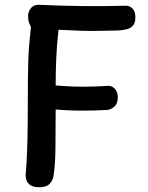

<svg xmlns="http://www.w3.org/2000/svg" viewBox="-20 -778 620 807"><path d="M88 -48Q92 -89 94 -146Q96 -203 96.5 -265Q97 -327 97 -383Q97 -422 97.5 -457Q98 -492 99 -525.5Q100 -559 103 -593Q106 -627 110 -665Q105 -674 101.5 -684Q98 -694 98 -709Q98 -730 110 -744Q122 -758 141 -758Q180 -756 228.5 -754.5Q277 -753 328.5 -752.5Q380 -752 426.5 -752.5Q473 -753 507 -754Q524 -755 536.5 -742.5Q549 -730 549 -705Q549 -681 538 -669.5Q527 -658 511 -654.5Q495 -651 478 -650Q441 -649 413.5 -648.5Q386 -648 360 -648Q334 -648 302.5 -649.5Q271 -651 226 -653Q219 -593 216.5 -534.5Q214 -476 214 -419Q245 -416 284.5 -414.5Q324 -413 363 -414Q402 -415 430 -417Q449 -419 461.5 -406Q474 -393 475 -373Q476 -344 462 -331Q448 -318 432 -316Q382 -313 324.5 -313Q267 -313 214 -318Q214 -221 213 -151.5Q212 -82 205 -39Q201 -17 187.5 -4Q174 9 146 9Q122 9 109 1Q96 -7 91.5 -20Q87 -33 88 -48Z"/></svg>

Font: Playpen Sans Medium
Style: Regular
Weight: 500
Designer: Laura Meseguer, Veronika Burian, José Scaglione
Foundry: TypeTogether
Version: Version 1.001